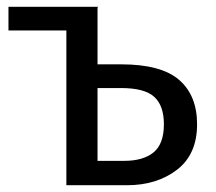

<svg xmlns="http://www.w3.org/2000/svg" viewBox="-20 -547 637 567"><path d="M562 -180Q562 -91 502.5 -45.5Q443 0 355 0H176V-457H5V-527H271L268 -525V-357H338Q456 -357 509 -311Q562 -265 562 -180ZM464 -180Q464 -235 435.5 -261Q407 -287 337 -287H268V-72H347Q403 -72 433.5 -97Q464 -122 464 -180Z"/></svg>

Font: Fira GO
Style: Regular
Weight: 400
Designer: Carrois Corporate
Foundry: Carrois Corporate GbR
Version: Version 0.300